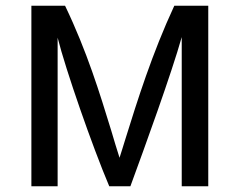

<svg xmlns="http://www.w3.org/2000/svg" viewBox="-20 -653 840 673"><path d="M182 -521C210 -409 304 -139 363 0H437C488 -139 581 -395 617 -523V0H710V-633H591C513 -465 462 -302 419 -164C412 -142 406 -121 399 -100C389 -130 380 -162 370 -195C330 -325 285 -473 208 -633H90V0H182V-521Z"/></svg>

Font: Tajawal Medium
Style: Regular
Weight: 500
Designer: Boutros Fonts
Foundry: Created by Boutros International 2017
Version: Version 1.700